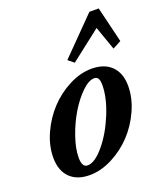

<svg xmlns="http://www.w3.org/2000/svg" viewBox="-136 -816 790 919"><g transform="rotate(-20 259.5 -356.5)"><path d="M278.8 -519 249.5 -543 427.7 -724.1H475.1L519 -542L476.1 -519L433.6 -639.6ZM163.1 11.2Q98.6 11.2 62.5 -24.9Q26.4 -61 26.4 -127Q26.4 -187.5 54.4 -249.3Q82.5 -311 126.7 -358.2Q170.9 -405.3 228.8 -435.1Q286.6 -464.8 343.3 -464.8Q408.7 -464.8 444.8 -428.7Q481 -392.6 481 -327.6Q481 -266.6 453.1 -204.6Q425.3 -142.6 380.9 -95.5Q336.4 -48.3 278.3 -18.6Q220.2 11.2 163.1 11.2ZM168.9 -36.1Q206.1 -36.1 253.2 -92.5Q300.3 -148.9 333.3 -229.5Q366.2 -310.1 366.2 -374Q366.2 -397 359.9 -407.2Q353.5 -417.5 339.8 -417.5Q312 -417.5 276.6 -383.1Q241.2 -348.6 211.4 -299.1Q181.6 -249.5 161.1 -190.2Q140.6 -130.9 140.6 -85.4Q140.6 -36.1 168.9 -36.1Z"/></g></svg>

Font: Elstob 6pt
Style: Italic
Weight: 700
Italic angle: -20°
Designer: Peter S. Baker
Version: Version 1.015